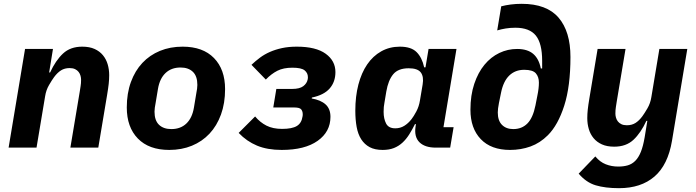

<svg xmlns="http://www.w3.org/2000/svg" viewBox="-20 -772 3640 1004"><path d="M25 0 111 -516H257L237 -393H242Q271 -456 309.5 -492Q348 -528 410 -528Q448 -528 474.5 -516Q501 -504 518 -483.5Q535 -463 543 -436Q551 -409 551 -379Q551 -357 548.5 -334Q546 -311 540 -275L494 0H348L397 -293Q399 -307 401.5 -321.5Q404 -336 404 -355Q404 -365 401 -376Q398 -387 391 -396Q384 -405 372.5 -410.5Q361 -416 344 -416Q318 -416 299 -404Q280 -392 263 -369Q252 -354 236.5 -327.5Q221 -301 216 -269L171 0Z M865 12Q759 12 701 -47.5Q643 -107 643 -210Q643 -284 664.5 -343Q686 -402 724.5 -443Q763 -484 816.5 -506Q870 -528 935 -528Q1041 -528 1099 -468.5Q1157 -409 1157 -306Q1157 -232 1135.5 -173Q1114 -114 1075.5 -73Q1037 -32 983.5 -10Q930 12 865 12ZM876 -97Q924 -97 954.5 -126Q985 -155 994 -209L1007 -287Q1009 -296 1010.5 -307.5Q1012 -319 1012 -328Q1012 -374 988.5 -396.5Q965 -419 924 -419Q876 -419 845.5 -390Q815 -361 806 -307L793 -229Q791 -220 789.5 -208.5Q788 -197 788 -188Q788 -142 811.5 -119.5Q835 -97 876 -97Z M1453 12Q1378 12 1324 -10.5Q1270 -33 1228 -77L1314 -163Q1340 -132 1373.5 -115Q1407 -98 1455 -98Q1507 -98 1532 -113Q1557 -128 1562 -163Q1563 -168 1563 -170Q1563 -172 1563 -175Q1563 -190 1555 -200Q1547 -210 1518 -210H1409L1425 -307H1508Q1547 -307 1566 -321.5Q1585 -336 1589 -357Q1590 -362 1590 -364.5Q1590 -367 1590 -369Q1590 -390 1573 -404Q1556 -418 1509 -418Q1462 -418 1430.5 -402Q1399 -386 1370 -356L1295 -433Q1316 -453 1339.5 -470.5Q1363 -488 1391.5 -500.5Q1420 -513 1454.5 -520.5Q1489 -528 1532 -528Q1632 -528 1683 -491Q1734 -454 1734 -395Q1734 -344 1704 -309.5Q1674 -275 1611 -262L1610 -257Q1657 -249 1682.5 -226Q1708 -203 1708 -161Q1708 -83 1641 -35.5Q1574 12 1453 12Z M1981 12Q1940 12 1913 -2.5Q1886 -17 1869 -43.5Q1852 -70 1845 -108Q1838 -146 1838 -193Q1838 -268 1854 -329.5Q1870 -391 1900 -435Q1930 -479 1973.5 -503.5Q2017 -528 2071 -528Q2130 -528 2158.5 -499.5Q2187 -471 2198 -420H2205L2221 -516H2367L2299 -107H2352L2334 0H2259Q2202 0 2173.5 -28Q2145 -56 2153 -110L2155 -123H2150Q2135 -93 2119.5 -68.5Q2104 -44 2084.5 -26Q2065 -8 2040 2Q2015 12 1981 12ZM2047 -101Q2073 -101 2094 -114Q2115 -127 2132 -149Q2143 -163 2157 -189Q2171 -215 2176 -247L2190 -330Q2197 -371 2180.5 -393Q2164 -415 2117 -415Q2062 -415 2036 -383.5Q2010 -352 2000 -293L1990 -233Q1988 -224 1987 -212.5Q1986 -201 1986 -187Q1986 -151 1999 -126Q2012 -101 2047 -101Z M2647 12Q2548 12 2494 -44.5Q2440 -101 2440 -198Q2440 -274 2460 -333.5Q2480 -393 2513.5 -433.5Q2547 -474 2591 -495Q2635 -516 2684 -516Q2738 -516 2768 -490.5Q2798 -465 2808 -414H2815V-454Q2815 -545 2782 -586Q2749 -627 2675 -627Q2648 -627 2624 -623Q2600 -619 2580 -613L2601 -739Q2624 -745 2651 -748.5Q2678 -752 2708 -752Q2839 -752 2901 -679.5Q2963 -607 2963 -474Q2963 -321 2930.5 -219.5Q2898 -118 2845 -65Q2804 -24 2754 -6Q2704 12 2647 12ZM2664 -97Q2709 -97 2738 -126.5Q2767 -156 2780 -221L2790 -272Q2798 -310 2798 -340Q2798 -370 2782 -388.5Q2766 -407 2721 -407Q2674 -407 2643 -377Q2612 -347 2600 -287L2589 -233Q2586 -216 2584.5 -205.5Q2583 -195 2583 -184Q2583 -141 2605 -119Q2627 -97 2664 -97Z M3217 212Q3145 212 3095 197Q3045 182 3006 136L3093 46Q3117 75 3147.5 87Q3178 99 3213 99Q3241 99 3263 92.5Q3285 86 3302 69Q3319 52 3331 22.5Q3343 -7 3351 -54L3365 -140H3360Q3331 -77 3292.5 -41Q3254 -5 3192 -5Q3154 -5 3127.5 -17Q3101 -29 3084 -49.5Q3067 -70 3059 -97Q3051 -124 3051 -154Q3051 -176 3053.5 -199Q3056 -222 3062 -258L3105 -516H3251L3205 -241Q3203 -227 3200.5 -212Q3198 -197 3198 -178Q3198 -168 3201 -157Q3204 -146 3211 -137Q3218 -128 3229.5 -122.5Q3241 -117 3258 -117Q3284 -117 3303 -129Q3322 -141 3339 -164Q3350 -179 3365.5 -205.5Q3381 -232 3386 -264L3428 -516H3574L3494 -36Q3473 90 3402.5 151Q3332 212 3217 212Z"/></svg>

Font: IBM Plex Mono
Style: Bold Italic
Weight: 700
Italic angle: -9°
Monospace: yes
Designer: Mike Abbink, Paul van der Laan, Pieter van Rosmalen
Foundry: Bold Monday
Version: Version 2.3